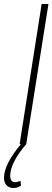

<svg xmlns="http://www.w3.org/2000/svg" viewBox="-92 -720 262 959"><path d="M6 0 116 -700H150L39 0ZM15 -3 40 -1Q2 42 -19.5 83.5Q-41 125 -41 157Q-41 190 -16 190Q-5 190 10 183L13 207Q-3 219 -26 219Q-46 219 -59 205.5Q-72 192 -72 168Q-72 100 15 -3Z"/></svg>

Font: Georama Condensed ExtraLight
Style: Italic
Weight: 200
Width: 3
Italic angle: -9°
Designer: Jean-Baptiste Levee
Foundry: Production Type
Version: Version 1.000